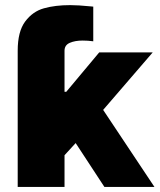

<svg xmlns="http://www.w3.org/2000/svg" viewBox="-20 -737 629 757"><path d="M278.3 -172.9 234.4 -125V0H49.8V-537.1Q49.8 -612.8 79.3 -652.3Q108.9 -691.9 153.3 -704.3Q197.8 -716.8 256.8 -716.8Q288.1 -716.8 336.9 -711.9L347.7 -710.9V-574.2Q327.1 -577.1 305.7 -577.1Q275.9 -577.1 255.1 -568.1Q234.4 -559.1 234.4 -537.1V-375H241.2L371.1 -530.3H582L386.7 -303.7L588.9 0H391.6Z"/></svg>

Font: Pretendard Std Black
Style: Regular
Weight: 900
Designer: Base glyphs from Inter by Rasmus Andersson; Hangeul glyphs from Noto Sans CJK(Source Han Sans) by Jang Soo-young and Kan
Foundry: Kil Hyung-jin
Version: Version 1.309